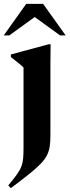

<svg xmlns="http://www.w3.org/2000/svg" viewBox="-42 -738 361 996"><path d="M80 -388Q74.5 -394 64.8 -402Q55 -410 42.2 -420Q29.5 -430 14.5 -442V-455.5L211 -508.5H220.5L219.5 -407.5V-35Q219.5 -3 216 21.2Q212.5 45.5 201.8 67Q191 88.5 168.8 111.8Q146.5 135 108.8 165.2Q71 195.5 14 238L1 223.5Q29 190.5 45 168Q61 145.5 68.5 126.2Q76 107 78 84.5Q80 62 80 29ZM-22.5 -554.5 94 -718H181.5L298.5 -554.5H269.5L115.5 -666H160.5L6.5 -554.5Z"/></svg>

Font: Newsreader 60pt SemiBold
Style: Regular
Weight: 600
Designer: Hugues Gentile
Foundry: Production Type
Version: Version 1.003